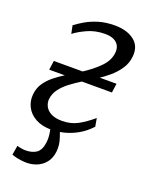

<svg xmlns="http://www.w3.org/2000/svg" viewBox="-143 -646 734 925"><g transform="rotate(20 223.5 -183.5)"><path d="M98 200Q76.5 198.5 60.5 195Q44.5 191.5 32 187L40 139Q50 142 62.8 144Q75.5 146 82.5 146Q119 146 140 130.5Q161 115 166 76Q168.5 59 166.5 39.5Q164.5 20 159.5 0L156.5 -33H194.5Q206 -6 218.2 30.8Q230.5 67.5 226.5 100.5Q222.5 135.5 203.8 158.5Q185 181.5 157 191.8Q129 202 98 200ZM166.5 10Q118.5 10 85.8 -8Q53 -26 37.8 -55.8Q22.5 -85.5 26 -120Q29 -152.5 45.5 -177.2Q62 -202 87.2 -222.5Q112.5 -243 143 -261.5Q173.5 -280 204 -299.5Q261.5 -336.5 294 -370.8Q326.5 -405 330 -444.5Q332 -466 323.5 -481.2Q315 -496.5 297.2 -504.5Q279.5 -512.5 253.5 -512.5Q203 -512.5 161.5 -493Q120 -473.5 99.5 -456.5L91 -498Q110.5 -513 138 -529Q165.5 -545 201.5 -556Q237.5 -567 283.5 -567Q346 -567 383.2 -538.2Q420.5 -509.5 415 -455.5Q411.5 -420 392.2 -391.2Q373 -362.5 344.5 -338.5Q316 -314.5 284.5 -294.8Q253 -275 224.5 -257.5Q196 -240 169.8 -220Q143.5 -200 126.2 -176.5Q109 -153 106 -124.5Q104.5 -104.5 114 -86.8Q123.5 -69 145 -58.2Q166.5 -47.5 200.5 -47.5Q245 -47.5 280.2 -66.5Q315.5 -85.5 353.5 -118L361 -76Q332.5 -45 299 -26Q265.5 -7 231.2 1.5Q197 10 166.5 10ZM58.5 -258.5 65 -305.5H386.5L380 -258.5Z"/></g></svg>

Font: Merriweather 7pt Light
Style: Italic
Weight: 300
Italic angle: -7.8°
Designer: Eben Sorkin
Foundry: Eben Sorkin
Version: Version 2.200;gftools[0.9.31]